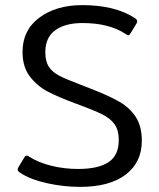

<svg xmlns="http://www.w3.org/2000/svg" viewBox="-20 -715 621 750"><path d="M59 -40Q49 -46 49 -53Q49 -56 52 -62L75 -100Q79 -107 84 -107Q89 -107 94 -103Q130 -80 180.5 -67.5Q231 -55 285 -55Q364 -55 404 -81.5Q444 -108 444 -168Q444 -206 428 -229Q412 -252 379 -268.5Q346 -285 272 -312Q207 -336 166 -357.5Q125 -379 96.5 -416.5Q68 -454 68 -512Q68 -597 133.5 -646Q199 -695 302 -695Q428 -695 506 -645Q516 -638 516 -632Q516 -628 513 -623L490 -585Q485 -577 481 -577Q478 -577 471 -582Q407 -625 302 -625Q235 -625 196 -597Q157 -569 157 -511Q157 -475 171 -454Q185 -433 211 -419.5Q237 -406 295 -384L336 -368Q408 -340 448 -316.5Q488 -293 511 -257Q534 -221 534 -165Q534 -81 471 -33Q408 15 293 15Q228 15 163 0.5Q98 -14 59 -40Z"/></svg>

Font: Mitr Light
Style: Regular
Weight: 300
Designer: Thanarat Vachiruckul
Foundry: Cadson Demak
Version: Version 1.002